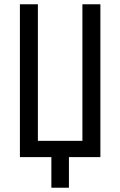

<svg xmlns="http://www.w3.org/2000/svg" viewBox="-20 -734 562 897"><path d="M220 143V0H73V-714H157V-76H365V-714H449V0H302V143Z"/></svg>

Font: Noto Sans ExtraCondensed
Style: Regular
Weight: 400
Width: 2
Designer: Monotype Design Team
Foundry: Monotype Imaging Inc.
Version: Version 2.013